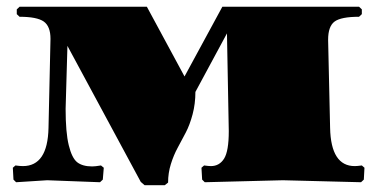

<svg xmlns="http://www.w3.org/2000/svg" viewBox="-20 -540 1120 570"><path d="M640.1 -520H1045.9L1054.2 -512.2V-498L1045.9 -490.2Q992.7 -490.2 973.4 -476.1Q954.1 -461.9 954.1 -421.9L960 -160.2Q962.4 -46.9 1033.2 -46.9Q1040.5 -46.9 1054.2 -48.8L1062 -42L1060.1 -6.8L1051.8 1L819.8 -4.9L587.9 1L580.1 -6.8L578.1 -42L585.9 -48.8Q599.6 -46.9 606 -46.9Q631.3 -46.9 645.3 -69.1Q659.2 -91.3 659.2 -150.9Q659.2 -173.8 653.8 -440.9L560.1 -267.1Q560.1 -231.9 551.8 -200.7Q543.5 -169.4 531.5 -146.5Q519.5 -123.5 507.6 -101.6Q495.6 -79.6 487.3 -53Q479 -26.4 479 2L469.2 9.8H409.2L397.9 0L180.2 -403.8L174.8 -216.8Q174.8 -147 184.1 -108.9Q193.4 -70.8 209.2 -58.3Q225.1 -45.9 253.9 -45.9Q262.2 -45.9 279.8 -48.8L288.1 -42L285.2 -6.8L276.9 1L120.1 -4.9L27.8 1L20 -6.8L18.1 -42L25.9 -48.8Q39.6 -46.9 47.9 -46.9Q121.6 -46.9 124 -160.2Q129.9 -423.8 129.9 -424.8Q129.9 -461.9 109.9 -476.1Q89.8 -490.2 38.1 -490.2L29.8 -498V-512.2L38.1 -520H416L527.8 -313Z"/></svg>

Font: Yokawerad
Style: Regular
Weight: 500
Designer: gluk
Foundry: gluk
Version: Version 0.79